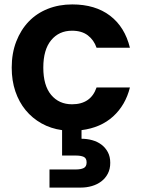

<svg xmlns="http://www.w3.org/2000/svg" viewBox="-20 -583 642 869"><path d="M33 -277Q33 -342 53.5 -395Q74 -448 110 -485.5Q146 -523 196.5 -543Q247 -563 307 -563Q411 -563 478 -512Q545 -461 568 -367H417Q405 -402 377.5 -423Q350 -444 306 -444Q247 -444 211.5 -401Q176 -358 176 -277Q176 -196 211.5 -153.5Q247 -111 306 -111Q391 -111 417 -187H568Q548 -107 492 -56Q436 -5 349 6V45Q374 45 397.5 51.5Q421 58 439 71.5Q457 85 468 105.5Q479 126 479 154Q479 182 468 203Q457 224 438.5 238Q420 252 396 259Q372 266 346 266H204V184H323Q346 184 359 177.5Q372 171 372 152Q372 133 359 127Q346 121 323 121H261V6Q210 -1 168 -24.5Q126 -48 96 -84.5Q66 -121 49.5 -169.5Q33 -218 33 -277Z"/></svg>

Font: SVN-Poppins SemiBold
Style: Regular
Weight: 600
Designer: Ninad Kale (Devanagari), Jonny Pinhorn (Latin)
Foundry: Indian Type Foundry
Version: Version 3.002 2017